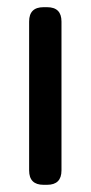

<svg xmlns="http://www.w3.org/2000/svg" viewBox="-20 -505 252 534"><path d="M101 9H111Q151 9 151 -31V-445Q151 -485 111 -485H101Q61 -485 61 -445V-31Q61 9 101 9Z"/></svg>

Font: WD-XL Lubrifont TC
Style: Regular
Weight: 400
Designer: [WD-XL Lubrifont] Copyright 2020-2022 (c) NightFurySL2001, Skr-ZERO; [ZCOOL QingKe HuangYou] Copyright 2018-2022 (c) The
Version: Version 2.001;hotconv 1.1.1;makeotfexe 2.6.0